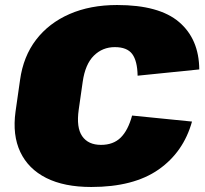

<svg xmlns="http://www.w3.org/2000/svg" viewBox="-20 -733 819 766"><path d="M344 13Q236 13 164.5 -23Q93 -59 61 -126.5Q29 -194 42 -288L60 -414Q73 -508 124 -574.5Q175 -641 257.5 -677Q340 -713 447 -713Q615 -713 694.5 -645Q774 -577 775 -456L529 -431Q528 -490 507.5 -517.5Q487 -545 438 -545Q389 -545 354.5 -511Q320 -477 310 -407L294 -295Q284 -224 308 -189.5Q332 -155 383 -155Q432 -155 461.5 -184Q491 -213 507 -272L746 -248Q712 -126 612.5 -56.5Q513 13 344 13Z"/></svg>

Font: Pathway Extreme 8pt Thin 12pt Black
Style: Italic
Weight: 900
Italic angle: -8°
Version: Version 1.001;gftools[0.9.26]